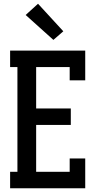

<svg xmlns="http://www.w3.org/2000/svg" viewBox="-20 -1005 540 1025"><path d="M34 0V-88H73V-647H34V-735H435V-576H352V-647H173V-426H358V-338H173V-88H352V-159H435V0ZM265 -792 117 -925 183 -985 318 -838Z"/></svg>

Font: Iosevka Slab Semibold
Style: Regular
Weight: 600
Monospace: yes
Designer: Belleve Invis
Foundry: Belleve Invis
Version: Version 11.1.1; ttfautohint (v1.8.3)